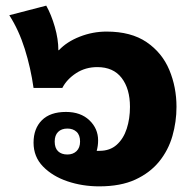

<svg xmlns="http://www.w3.org/2000/svg" viewBox="-20 -647 684 681"><path d="M332 14Q272 14 219 -4Q166 -22 132.5 -56.5Q99 -91 99 -141Q99 -191 128.5 -220.5Q158 -250 214 -250Q266 -250 297 -220.5Q328 -191 328 -149Q328 -130 323 -112Q328 -112 333 -112Q370 -112 394 -133.5Q418 -155 429.5 -190.5Q441 -226 441 -268Q441 -332 411.5 -370.5Q382 -409 325 -409Q283 -409 250 -387.5Q217 -366 201 -335H99Q89 -406 68 -473Q47 -540 13 -593L144 -627Q162 -595 174.5 -551.5Q187 -508 187 -469H189Q217 -499 263 -517Q309 -535 358 -535Q445 -535 500 -497.5Q555 -460 580.5 -399Q606 -338 606 -268Q606 -215 591.5 -164.5Q577 -114 544.5 -74Q512 -34 460 -10Q408 14 332 14ZM219 -99Q239 -99 251.5 -111Q264 -123 264 -145Q264 -168 251.5 -179.5Q239 -191 219 -191Q198 -191 186 -179Q174 -167 174 -145Q174 -122 186 -110.5Q198 -99 219 -99Z"/></svg>

Font: Noto Sans Thai Looped ExtraBold
Style: Regular
Weight: 800
Designer: Sasikarn Vongin, Ben Mitchell
Foundry: The Fontpad Ltd
Version: Version 1.001; ttfautohint (v1.8.4.7-5d5b)